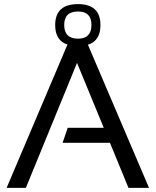

<svg xmlns="http://www.w3.org/2000/svg" viewBox="-20 -916 759 936"><path d="M360.4 -727.5Q425.8 -727.5 425.8 -794.4Q425.8 -859.9 360.4 -859.9Q293 -859.9 293 -794.4Q293 -727.5 360.4 -727.5ZM106 0H12.2L308.6 -698.2H310.1Q249 -717.8 249 -793.5Q249 -896 360.4 -896Q469.7 -896 469.7 -793.5Q469.7 -717.3 408.7 -697.8L706.5 0H606.4L516.1 -219.7H285.2L310.1 -293H485.8L355.5 -609.4Z"/></svg>

Font: Voltera
Style: Regular
Weight: 400
Designer: Bernd Montag
Version: Version 1.301